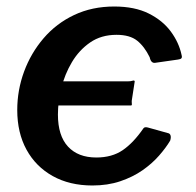

<svg xmlns="http://www.w3.org/2000/svg" viewBox="-20 -560 601 590"><path d="M264 10Q194 10 142 -19Q90 -48 61.5 -100Q33 -152 33 -222Q33 -283 54 -340Q75 -397 114 -442.5Q153 -488 208 -514Q263 -540 331 -540Q394 -540 437 -518.5Q480 -497 505 -463Q530 -429 538 -391Q540 -384 537.5 -381Q535 -378 527 -377L457 -367Q444 -365 440 -384Q424 -417 401.5 -435Q379 -453 338 -453Q291 -453 257 -429.5Q223 -406 201 -369Q179 -332 168.5 -289.5Q158 -247 158 -208Q158 -143 189 -109.5Q220 -76 276 -76Q324 -76 357 -98.5Q390 -121 421 -166Q425 -171 435 -168L496 -151Q502 -150 504 -144Q506 -138 503 -128Q490 -106 468.5 -81.5Q447 -57 417.5 -36.5Q388 -16 349.5 -3Q311 10 264 10ZM102 -236 113 -310H372Q382 -310 387.5 -312Q393 -314 394 -310L386 -258Q384 -249 385 -242.5Q386 -236 383 -236Z"/></svg>

Font: Libre Franklin SemiBold
Style: Italic
Weight: 600
Italic angle: -8°
Designer: Pablo Impallari, Rodrigo Fuenzalida, Nhung Nguyen
Foundry: Impallari Type
Version: Version 3.000